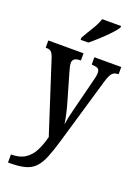

<svg xmlns="http://www.w3.org/2000/svg" viewBox="-182 -841 830 1148"><g transform="rotate(20 232.5 -267.0)"><path d="M24 181Q78 181 112 159.5Q146 138 166.5 99Q187 60 201 6L57 -439Q47 -471 36.5 -480.5Q26 -490 5 -490H1V-536H225V-490H221Q194 -490 183.5 -480.5Q173 -471 173 -457Q173 -445 176.5 -429.5Q180 -414 186 -395L232 -236Q245 -192 252.5 -157Q260 -122 263 -98Q271 -149 286 -205L335 -399Q339 -412 342 -427Q345 -442 345 -455Q345 -475 333.5 -481.5Q322 -488 298 -489L294 -490V-536H465V-490H462Q439 -490 425.5 -476Q412 -462 399 -418L278 -5Q257 67 238.5 113Q220 159 195.5 185Q171 211 133 221.5Q95 232 36 232H24ZM181 -619Q201 -655 225 -693.5Q249 -732 260 -766H380V-756Q370 -739 344 -711.5Q318 -684 287 -655.5Q256 -627 230 -606H181Z"/></g></svg>

Font: Noto Serif Myanmar ExtraCondensed SemiBold
Style: Regular
Weight: 600
Width: 2
Designer: Ben Mitchell and the Monotype Design Team
Foundry: Monotype Imaging Inc.
Version: Version 2.106; ttfautohint (v1.8.4.7-5d5b)